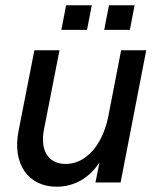

<svg xmlns="http://www.w3.org/2000/svg" viewBox="-20 -690 595 726"><path d="M194 16C262 16 319 -18 356 -76L341 0H436L533 -500H438L388 -242C364 -137 303 -70 228 -70C163 -70 131 -121 146 -199L205 -500H110L50 -194C26 -71 86 16 194 16ZM374 -577H471L489 -670H392ZM212 -577H309L327 -670H230Z"/></svg>

Font: Uncut Sans Medium Italic
Style: Regular
Weight: 500
Italic angle: -11°
Designer: Kasper Nordkvist
Foundry: UNCUT.wtf
Version: Version 1.304;Glyphs 3.2 (3246)